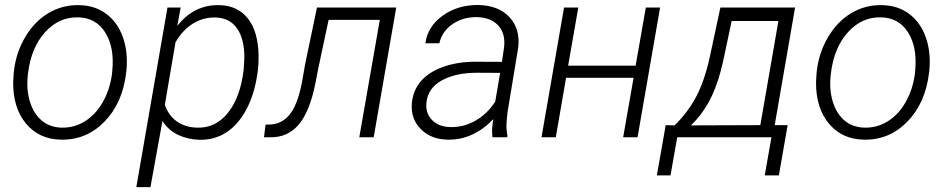

<svg xmlns="http://www.w3.org/2000/svg" viewBox="-20 -559 3858 782"><path d="M32.7 0ZM36.6 -269Q45.4 -345.7 83.5 -409.4Q121.6 -473.1 178.5 -506.3Q235.4 -539.6 301.8 -538.1Q367.2 -537.1 413.3 -502.2Q459.5 -467.3 480.7 -407Q502 -346.7 495.1 -273.4L494.1 -264.2Q479.5 -139.2 405.5 -63.5Q331.5 12.2 228 9.8Q139.2 8.3 85.9 -55.7Q32.7 -119.6 33.7 -224.6L35.2 -252.4ZM93.3 -252.4Q86.9 -194.3 101.8 -145.3Q116.7 -96.2 149.4 -68.4Q182.1 -40.5 231 -39.1Q283.7 -38.1 327.4 -65.9Q371.1 -93.8 399.4 -144.5Q427.7 -195.3 436 -256.8L437.5 -272.9Q446.3 -367.2 408.4 -427Q370.6 -486.8 298.8 -488.3Q220.7 -490.7 163.8 -428Q106.9 -365.2 94.2 -261.2Z M548.3 0ZM792.5 10.3Q747.1 9.3 706.8 -9Q666.5 -27.3 641.6 -66.4L592.8 203.1H535.2L662.1 -528.3H715.8L702.1 -453.6Q771 -541 874.5 -538.1Q948.7 -536.1 990.2 -482.9Q1031.7 -429.7 1033.2 -332Q1033.7 -301.3 1030.3 -272.5L1028.3 -258.8Q1016.1 -173.3 982.4 -111.3Q948.7 -49.3 900.4 -18.8Q852.1 11.7 792.5 10.3ZM972.2 -272.5 975.1 -318.8Q976.6 -397 946.8 -441.4Q917 -485.8 858.4 -487.8Q807.1 -488.8 765.4 -462.6Q723.6 -436.5 694.8 -386.7L651.4 -132.3Q667 -87.4 700.9 -64Q734.9 -40.5 782.2 -39.1Q853 -36.6 902.1 -92Q951.2 -147.5 968.3 -246.6Z M1593.8 -528.3 1502 0H1443.4L1526.9 -478H1318.4L1276.4 -280.8L1265.1 -222.2Q1242.2 -105.5 1196.8 -51.8Q1151.4 2 1079.1 0H1055.2L1061.5 -51.3L1080.6 -51.8Q1132.3 -54.2 1164.6 -98.9Q1196.8 -143.6 1213.4 -243.7L1222.2 -294.9L1271 -528.3Z M1652.8 0ZM1985.8 0Q1983.4 -18.6 1984.4 -37.1L1988.8 -73.7Q1952.1 -34.2 1905 -11.7Q1857.9 10.7 1803.2 9.8Q1736.3 8.8 1694.6 -32.5Q1652.8 -73.7 1657.2 -136.2Q1661.1 -188.5 1693.1 -226.8Q1725.1 -265.1 1784.2 -286.4Q1843.3 -307.6 1916.5 -307.6L2024.4 -307.1L2033.2 -367.7Q2039.1 -421.9 2009.8 -454.6Q1980.5 -487.3 1923.3 -489.3Q1865.7 -490.2 1823 -460.7Q1780.3 -431.2 1769.5 -382.8H1712.4Q1722.2 -452.1 1783.7 -495.8Q1845.2 -539.6 1929.2 -538.6Q2010.7 -536.6 2054.9 -489.3Q2099.1 -441.9 2090.8 -366.2L2046.9 -100.6L2043 -58.1Q2041.5 -31.7 2046.9 -5.9L2045.9 0ZM1813 -41.5Q1866.7 -39.6 1915.8 -67.1Q1964.8 -94.7 1997.1 -145.5L2017.1 -262.2L1923.8 -262.7Q1835 -262.7 1778.8 -231.2Q1722.7 -199.7 1716.8 -141.1Q1712.4 -98.1 1739.5 -70.3Q1766.6 -42.5 1813 -41.5Z M2576.7 0H2518.1L2560.5 -242.2H2285.6L2243.7 0H2185.5L2277.3 -528.3H2335.4L2293.9 -291.5H2568.8L2610.4 -528.3H2668.5Z M2727.1 -48.3Q2780.3 -99.1 2815.2 -164.8Q2850.1 -230.5 2871.1 -328.1L2914.1 -528.3H3218.3L3135.3 -49.3H3188L3152.3 155.3H3094.7L3122.1 0H2738.3L2710.9 155.3H2655.3L2691.4 -49.3ZM2793.9 -48.3 3076.7 -49.3 3150.4 -473.6H2960L2925.3 -310.1L2914.6 -266.6Q2877.4 -126.5 2793.9 -48.3Z M3302.7 0ZM3306.6 -269Q3315.4 -345.7 3353.5 -409.4Q3391.6 -473.1 3448.5 -506.3Q3505.4 -539.6 3571.8 -538.1Q3637.2 -537.1 3683.3 -502.2Q3729.5 -467.3 3750.7 -407Q3772 -346.7 3765.1 -273.4L3764.2 -264.2Q3749.5 -139.2 3675.5 -63.5Q3601.6 12.2 3498 9.8Q3409.2 8.3 3356 -55.7Q3302.7 -119.6 3303.7 -224.6L3305.2 -252.4ZM3363.3 -252.4Q3356.9 -194.3 3371.8 -145.3Q3386.7 -96.2 3419.4 -68.4Q3452.1 -40.5 3501 -39.1Q3553.7 -38.1 3597.4 -65.9Q3641.1 -93.8 3669.4 -144.5Q3697.8 -195.3 3706.1 -256.8L3707.5 -272.9Q3716.3 -367.2 3678.5 -427Q3640.6 -486.8 3568.8 -488.3Q3490.7 -490.7 3433.8 -428Q3377 -365.2 3364.3 -261.2Z"/></svg>

Font: Roboto Light
Style: Italic
Weight: 300
Italic angle: -12°
Designer: Google
Version: Version 2.134; 2016; ttfautohint (v1.6)